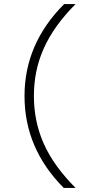

<svg xmlns="http://www.w3.org/2000/svg" viewBox="-20 -720 440 940"><path d="M100 -250Q100 -506 294 -700H350Q297 -647 258.5 -593.5Q220 -540 195 -484.5Q170 -429 158 -371Q146 -313 146 -250Q146 -124 195 -15Q244 94 350 200H292Q100 7 100 -250Z"/></svg>

Font: PT Root UI Light
Style: Regular
Weight: 300
Designer: Vitaly Kuzmin
Foundry: ParaType Ltd.
Version: Version 2.000G